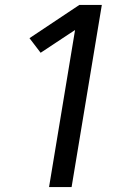

<svg xmlns="http://www.w3.org/2000/svg" viewBox="-20 -755 540 775"><path d="M178 0 283 -634 144 -542 99 -601 300 -735H391L269 0Z"/></svg>

Font: Iosevka Curly Medium Oblique
Style: Regular
Weight: 500
Italic angle: -9°
Monospace: yes
Designer: Belleve Invis
Foundry: Belleve Invis
Version: Version 11.1.0; ttfautohint (v1.8.3)